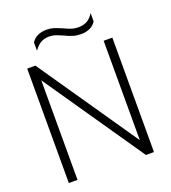

<svg xmlns="http://www.w3.org/2000/svg" viewBox="-155 -988 980 1102"><g transform="rotate(-20 335.0 -437.0)"><path d="M163 -827Q192 -871 256 -871Q278 -871 297.5 -865Q317 -859 347 -846Q372 -834 391.5 -827.5Q411 -821 433 -821Q462 -821 484.5 -832.5Q507 -844 526 -874V-823Q498 -779 433 -779Q408 -779 386.5 -785.5Q365 -792 338 -805Q311 -817 294 -823Q277 -829 256 -829Q228 -829 206 -817.5Q184 -806 163 -776ZM75 -699H125L542 -92V-699H595V0H546L128 -608V0H75Z"/></g></svg>

Font: Prompt ExtraLight
Style: Regular
Weight: 275
Designer: Katatrad Team
Foundry: CadsonDemak
Version: Version 1.001